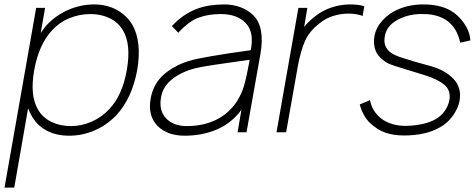

<svg xmlns="http://www.w3.org/2000/svg" viewBox="-30 -598 2154 868"><path d="M590.5 -282.5Q567 -153.5 495 -76Q451 -31 396.2 -7.8Q341.5 15.5 282.5 15.5Q222.5 15.5 178 -9.2Q133.5 -34 109.5 -81Q107 -85 103.8 -92Q100.5 -99 97 -108.5L34.5 250H-9.5L133.5 -562.5H174L154 -449Q161 -459.5 167.8 -468Q174.5 -476.5 180 -483.5Q201 -506 226 -523.8Q251 -541.5 278.8 -553.5Q306.5 -565.5 336.2 -571.8Q366 -578 396 -578Q452 -578 496.8 -554Q541.5 -530 567.5 -487.5Q612 -410.5 590.5 -282.5ZM543.5 -282.5Q563.5 -398 526 -460.5Q505 -496.5 466.2 -515.5Q427.5 -534.5 379 -534.5Q329.5 -534.5 283.8 -515.8Q238 -497 205 -460.5Q145.5 -396.5 125 -282.5Q104 -167.5 141.5 -103Q162.5 -66.5 201.8 -47.2Q241 -28 290.5 -28Q339 -28 384 -47.8Q429 -67.5 463.5 -104Q523.5 -167 543.5 -282.5Z M1044 0 1061.5 -102Q1017.5 -41.5 951.2 -13Q885 15.5 805.5 15.5Q725 15.5 681 -30Q637.5 -76 651 -152Q660.5 -204 690.2 -240Q720 -276 776 -304Q815.5 -322.5 864 -332.5Q888.5 -337.5 924.2 -343.8Q960 -350 1008.5 -357.5L1103.5 -371Q1120 -453 1081 -493.5Q1042 -534.5 968 -534.5Q911.5 -534.5 867.5 -518Q824.5 -502.5 776 -450L747 -480Q772 -507 799 -525.8Q826 -544.5 855.5 -556.2Q885 -568 917.2 -573Q949.5 -578 984.5 -578Q1024 -578 1058 -565Q1092 -552 1115 -529Q1169 -476 1147 -352L1084.5 0ZM1099 -328Q899 -300 872 -293.5Q802.5 -280 754 -244.5Q706 -209 698 -157.5Q687.5 -99 720.5 -63.5Q753.5 -28 814.5 -28Q888 -28 945.8 -55.8Q1003.5 -83.5 1041 -139.5Q1052 -157 1060 -174.8Q1068 -192.5 1073.5 -211.5Q1084.5 -248.5 1099 -328Z M1617 -570 1609.5 -526Q1581.5 -536.5 1545 -536.5Q1509 -536.5 1474.2 -525.2Q1439.5 -514 1413.5 -491.5Q1369.5 -458 1349 -413Q1339 -390.5 1331 -362.2Q1323 -334 1316.5 -299L1263.5 0H1220L1319 -562.5H1359.5L1345 -476Q1363 -499.5 1393 -523Q1426 -550 1468 -564Q1510 -578 1552 -578Q1591.5 -578 1617 -570Z M2050.5 -405Q2037 -469.5 1994 -502Q1951 -534.5 1884 -534.5Q1821 -536.5 1769.5 -509.5Q1718 -482.5 1710 -435.5Q1706 -414.5 1709.8 -398.8Q1713.5 -383 1724.5 -371Q1735.5 -359 1754 -350Q1772.5 -341 1798.5 -333.5Q1814.5 -328 1843 -319.8Q1871.5 -311.5 1914 -300Q1982.5 -281.5 2020.5 -241Q2058 -201 2047.5 -141.5Q2041.5 -109 2017.5 -75Q1994 -42 1960 -23Q1896 14.5 1796.5 14.5Q1750 14.5 1713.2 2Q1676.5 -10.5 1644.5 -40.5Q1636 -48 1628.5 -58Q1621 -68 1614.8 -79.2Q1608.5 -90.5 1603.8 -102.5Q1599 -114.5 1596.5 -126L1642.5 -145Q1647.5 -122.5 1656.2 -106Q1665 -89.5 1681 -73Q1702 -52 1733.5 -40.5Q1765 -29 1801.5 -29Q1840.5 -29 1878.2 -37Q1916 -45 1941.5 -60.5Q1965.5 -75 1981 -97Q1996.5 -119 2001.5 -145Q2009 -189.5 1979 -214.5Q1949 -240 1889 -258.5Q1868.5 -265 1791.5 -288.5Q1772 -294 1757 -299.2Q1742 -304.5 1731 -308.5Q1710.5 -317.5 1690.5 -336.5Q1670.5 -355 1664.2 -381Q1658 -407 1663 -435.5Q1670 -473.5 1699.5 -506Q1730 -539.5 1770.5 -556Q1822 -578 1884 -578Q1957 -578 2006 -551Q2042 -530.5 2068.5 -492Q2094 -454.5 2096.5 -415.5Z"/></svg>

Font: Russisch Sans ExtraLight
Style: Italic
Weight: 200
Width: 4
Italic angle: -10°
Designer: Michael Sharanda (font) & Cristiano Sobral (main changes)
Foundry: Michael Sharanda
Version: Version 2.00;September 8, 2020;FontCreator 13.0.0.2681 64-bi